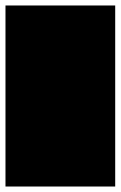

<svg xmlns="http://www.w3.org/2000/svg" viewBox="-20 -680 440 700"><path d="M0 0H400V-660H0ZM0 0Q0 0 0 0Q0 0 0 0Q0 0 0 0Q0 0 0 0Q0 0 0 0Q0 0 0 0H400Q400 0 400 0Q400 0 400 0Q400 0 400 0Q400 0 400 0Q400 0 400 0Q400 0 400 0ZM0 -660Q0 -660 0 -660Q0 -660 0 -660Q0 -660 0 -660Q0 -660 0 -660Q0 -660 0 -660Q0 -660 0 -660H400Q400 -660 400 -660Q400 -660 400 -660Q400 -660 400 -660Q400 -660 400 -660Q400 -660 400 -660Q400 -660 400 -660Z"/></svg>

Font: Wavefont
Style: Regular
Weight: 400
Monospace: yes
Version: Version 3.003